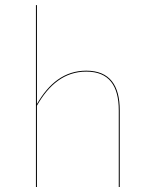

<svg xmlns="http://www.w3.org/2000/svg" viewBox="-20 -751 615 771"><path d="M326.4 -467.2C239.5 -467.2 176 -416.5 128.3 -333.2V-730.6L124.3 -730.3V0H128.3V-326.7C176.4 -411.6 239.7 -463.4 326.4 -463.4C418.9 -463.4 456.9 -405.5 456.9 -307.9V0H460.9V-308.1C460.9 -407.4 421.4 -467.2 326.4 -467.2Z"/></svg>

Font: Fira Sans Four
Style: Regular
Weight: 100
Designer: Carrois Corporate & Edenspiekermann AG
Foundry: Carrois Corporate GbR & Edenspiekermann AG
Version: Version 4.203;PS 004.203;hotconv 1.0.88;makeotf.lib2.5.64775